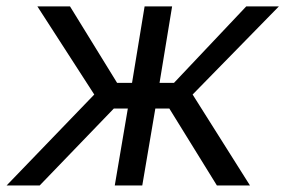

<svg xmlns="http://www.w3.org/2000/svg" viewBox="-23 -565 870 585"><path d="M-2.8 0 264.2 -277 90.9 -545.5H190.3L333.8 -312.5H379.3L417.6 -545.5H501.4L463.1 -312.5H507.1L727.3 -545.5H826.7L563.9 -277L738.6 0H637.8L492.9 -234.4H450.3L410.5 0H326.7L366.5 -234.4H323.9L98 0Z"/></svg>

Font: Inter UI
Style: Italic
Weight: 400
Italic angle: -9.39999°
Designer: Rasmus Andersson
Foundry: rsms
Version: 3.2;8d6f07862